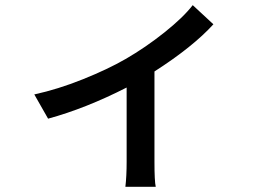

<svg xmlns="http://www.w3.org/2000/svg" viewBox="-20 -633 1040 735"><path d="M717.8 -613.3 796.9 -540Q718.8 -454.1 571.3 -359.4V-13.7Q571.3 61.5 576.2 82H460Q464.8 41 464.8 -13.7V-297.9Q307.6 -217.8 164.1 -178.7L111.3 -271.5Q201.2 -291 297.4 -329.6Q393.6 -368.2 460.9 -407.2Q537.1 -451.2 609.4 -508.8Q681.6 -566.4 717.8 -613.3Z"/></svg>

Font: Gen Shin Gothic Monospace Medium
Style: Regular
Weight: 500
Designer: [Source Han Sans]
Ryoko NISHIZUKA  (kana & ideographs); Paul D. Hunt (Latin, Greek & Cyrillic); Wenlong ZHANG  (bopomofo
Version: Version 1.002.20150607